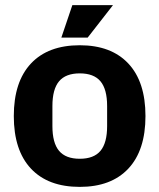

<svg xmlns="http://www.w3.org/2000/svg" viewBox="-20 -721 623 751"><path d="M34 -267Q34 -401 101 -472.5Q168 -544 292 -544Q415 -544 482 -472.5Q549 -401 549 -267Q549 -133 482 -61.5Q415 10 292 10Q168 10 101 -61.5Q34 -133 34 -267ZM292 -100Q347 -100 373 -131Q399 -162 399 -228V-306Q399 -372 373 -403Q347 -434 292 -434Q237 -434 211 -403Q185 -372 185 -306V-228Q185 -162 211 -131Q237 -100 292 -100ZM263 -701H422L323 -574H220Z"/></svg>

Font: Mozilla Headline BETA
Style: Bold
Weight: 700
Designer: Studio DRAMA
Foundry: Studio DRAMA
Version: Version 0.100